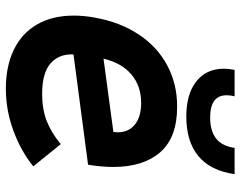

<svg xmlns="http://www.w3.org/2000/svg" viewBox="-101 -689 802 640"><g transform="rotate(90 300.0 -369.0)"><path d="M32 -214Q32 -247.5 38.5 -283Q53.5 -368 94.8 -430.2Q136 -492.5 198 -525.5Q260 -558.5 335.5 -558.5Q438.5 -558.5 487.5 -502Q536.5 -445.5 536.5 -346Q536.5 -306 529 -261.5L161.5 -213Q159 -165.5 190.8 -137Q222.5 -108.5 293 -108.5Q345 -108.5 384.5 -124.2Q424 -140 460.5 -170.5L534.5 -79Q485 -38.5 416.5 -13Q348 12.5 275.5 12.5Q201.5 12.5 146.5 -13.8Q91.5 -40 61.8 -91Q32 -142 32 -214ZM421 -360Q421 -397 395 -417.8Q369 -438.5 323 -438.5Q267 -438.5 228.5 -406.2Q190 -374 175.5 -313L420 -346Q421 -356 421 -360ZM209 -714.5Q209 -730 213 -750H301Q297.5 -736 297.5 -723.5Q297.5 -668.5 372 -668.5Q416 -668.5 441.5 -688.2Q467 -708 473 -750H560.5Q549 -669.5 500.2 -629.2Q451.5 -589 368.5 -589Q293.5 -589 251.2 -622.5Q209 -656 209 -714.5Z"/></g></svg>

Font: JuliaMono ExtraBold
Style: Italic
Weight: 800
Italic angle: -9°
Monospace: yes
Designer: cormullion
Foundry: corm
Version: Version 0.057; ttfautohint (v1.8.4)